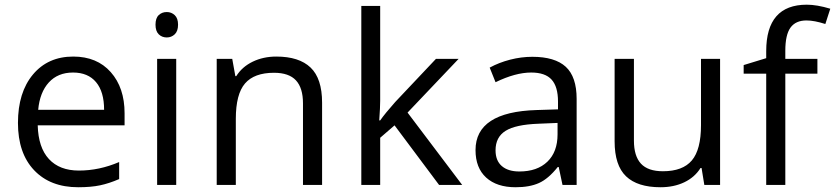

<svg xmlns="http://www.w3.org/2000/svg" viewBox="-20 -785 3544 815"><path d="M312 9.8Q193.4 9.8 124.8 -62.5Q56.2 -134.8 56.2 -263.2Q56.2 -392.6 119.9 -468.8Q183.6 -544.9 291 -544.9Q391.6 -544.9 450.2 -478.8Q508.8 -412.6 508.8 -304.2V-252.9H140.1Q142.6 -158.7 187.7 -109.9Q232.9 -61 314.9 -61Q401.4 -61 485.8 -97.2V-24.9Q442.9 -6.3 404.5 1.7Q366.2 9.8 312 9.8ZM290 -477.1Q225.6 -477.1 187.3 -435.1Q148.9 -393.1 142.1 -318.8H421.9Q421.9 -395.5 387.7 -436.3Q353.5 -477.1 290 -477.1Z M728 0H647V-535.2H728ZM640.1 -680.2Q640.1 -708 653.8 -720.9Q667.5 -733.9 688 -733.9Q707.5 -733.9 721.7 -720.7Q735.8 -707.5 735.8 -680.2Q735.8 -652.8 721.7 -639.4Q707.5 -626 688 -626Q667.5 -626 653.8 -639.4Q640.1 -652.8 640.1 -680.2Z M1266.1 0V-346.2Q1266.1 -411.6 1236.3 -443.8Q1206.5 -476.1 1143.1 -476.1Q1059.1 -476.1 1020 -430.7Q981 -385.3 981 -280.8V0H899.9V-535.2H965.8L979 -461.9H982.9Q1007.8 -501.5 1052.7 -523.2Q1097.7 -544.9 1152.8 -544.9Q1249.5 -544.9 1298.3 -498.3Q1347.2 -451.7 1347.2 -349.1V0Z M1593.8 -273.9Q1614.7 -303.7 1657.7 -352.1L1830.6 -535.2H1926.8L1710 -307.1L1941.9 0H1843.8L1654.8 -252.9L1593.8 -200.2V0H1513.7V-759.8H1593.8V-356.9Q1593.8 -330.1 1589.8 -273.9Z M2367.7 0 2351.6 -76.2H2347.7Q2307.6 -25.9 2267.8 -8.1Q2228 9.8 2168.5 9.8Q2088.9 9.8 2043.7 -31.2Q1998.5 -72.3 1998.5 -147.9Q1998.5 -310.1 2257.8 -317.9L2348.6 -320.8V-354Q2348.6 -417 2321.5 -447Q2294.4 -477.1 2234.9 -477.1Q2168 -477.1 2083.5 -436L2058.6 -498Q2098.1 -519.5 2145.3 -531.7Q2192.4 -543.9 2239.7 -543.9Q2335.4 -543.9 2381.6 -501.5Q2427.7 -459 2427.7 -365.2V0ZM2184.6 -57.1Q2260.3 -57.1 2303.5 -98.6Q2346.7 -140.1 2346.7 -214.8V-263.2L2265.6 -259.8Q2168.9 -256.3 2126.2 -229.7Q2083.5 -203.1 2083.5 -147Q2083.5 -103 2110.1 -80.1Q2136.7 -57.1 2184.6 -57.1Z M2670.9 -535.2V-188Q2670.9 -122.6 2700.7 -90.3Q2730.5 -58.1 2793.9 -58.1Q2877.9 -58.1 2916.7 -104Q2955.6 -149.9 2955.6 -253.9V-535.2H3036.6V0H2969.7L2958 -71.8H2953.6Q2928.7 -32.2 2884.5 -11.2Q2840.3 9.8 2783.7 9.8Q2686 9.8 2637.5 -36.6Q2588.9 -83 2588.9 -185.1V-535.2Z M3449.7 -472.2H3313.5V0H3232.4V-472.2H3136.7V-508.8L3232.4 -538.1V-567.9Q3232.4 -765.1 3404.8 -765.1Q3447.3 -765.1 3504.4 -748L3483.4 -683.1Q3436.5 -698.2 3403.3 -698.2Q3357.4 -698.2 3335.4 -667.7Q3313.5 -637.2 3313.5 -569.8V-535.2H3449.7Z"/></svg>

Font: Zoram GWebM
Style: Regular
Weight: 400
Foundry: Ascender Corporation
Version: Version 1.000